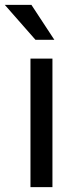

<svg xmlns="http://www.w3.org/2000/svg" viewBox="-49 -769 317 789"><path d="M166.5 -528.3V0H76.2V-528.3ZM80.1 -749 174.3 -605.5H96.7L-29.3 -749Z"/></svg>

Font: Vazirmatn UI
Style: Regular
Weight: 400
Designer: Saber Rastikerdar
Foundry: Saber Rastikerdar
Version: Version 33.003